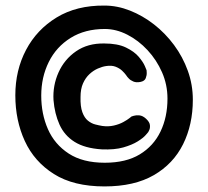

<svg xmlns="http://www.w3.org/2000/svg" viewBox="-20 -669 747 689"><path d="M355 0Q244 0 173.5 -44.5Q103 -89 69 -163Q35 -237 35 -327Q35 -417 73.5 -490Q112 -563 183.5 -606.5Q255 -650 355 -649Q401 -649 446.5 -631Q492 -613 532.5 -581.5Q573 -550 604.5 -507.5Q636 -465 654 -415Q672 -365 672 -311Q672 -222 637 -151.5Q602 -81 532 -40.5Q462 0 355 0ZM345 -133Q284 -137 247.5 -160Q211 -183 193.5 -222Q176 -261 172 -310Q169 -362 190 -409Q211 -456 253 -485Q295 -514 354 -513Q402 -513 432 -498.5Q462 -484 478 -465Q494 -446 500 -431.5Q506 -417 506 -417Q506 -417 506.5 -408Q507 -399 503 -388.5Q499 -378 484 -375Q469 -372 458.5 -376.5Q448 -381 442.5 -387Q437 -393 437 -393Q437 -393 432 -400Q427 -407 418 -415.5Q409 -424 395 -429.5Q381 -435 361 -432Q347 -430 331 -423Q315 -416 301 -403Q287 -390 278 -370Q269 -350 269 -321Q268 -287 275.5 -266.5Q283 -246 295.5 -236Q308 -226 321.5 -222.5Q335 -219 347 -217Q369 -214 388.5 -218.5Q408 -223 422.5 -231Q437 -239 444.5 -245Q452 -251 452 -251Q452 -251 460 -253.5Q468 -256 480 -255Q492 -254 504 -243Q517 -231 518 -220Q519 -209 515.5 -202Q512 -195 512 -195Q512 -195 503 -184.5Q494 -174 474 -161.5Q454 -149 422.5 -140Q391 -131 345 -133ZM356 -85Q432 -85 481.5 -115Q531 -145 556 -197Q581 -249 581 -315Q581 -365 561.5 -409.5Q542 -454 509.5 -489Q477 -524 437 -544.5Q397 -565 356 -565Q285 -565 233.5 -533Q182 -501 155 -446.5Q128 -392 128 -326Q128 -260 152 -205.5Q176 -151 226.5 -118Q277 -85 356 -85Z"/></svg>

Font: Sour Gummy Black
Style: Bold
Weight: 700
Version: Version 1.000